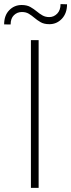

<svg xmlns="http://www.w3.org/2000/svg" viewBox="-36 -904 343 924"><path d="M286.6 -883.3Q286.6 -840.3 262 -814Q237.3 -787.6 201.7 -787.6Q175.8 -787.6 159.2 -797.4Q142.6 -807.1 128.9 -818.8Q116.2 -829.6 102.5 -837.9Q88.9 -846.2 69.3 -846.2Q46.9 -846.2 31 -830.8Q15.1 -815.4 15.1 -786.1L-16.1 -786.6Q-16.1 -829.6 8.3 -854.7Q32.7 -879.9 68.4 -879.9Q93.3 -879.9 110.1 -870.4Q127 -860.8 141.6 -848.6Q154.3 -837.9 168.5 -829.8Q182.6 -821.8 201.2 -821.8Q223.1 -821.8 239.3 -838.4Q255.4 -855 255.4 -884.3ZM149.9 0H112.8V-710.9H149.9Z"/></svg>

Font: Robert Sans ExtraLight
Style: Regular
Weight: 250
Designer: Christian Robertson (extended by Adam Twardoch)
Foundry: Google
Version: Version 12.135;April 2, 2019;FontCreator 11.5.0.2425 64-bit;